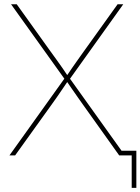

<svg xmlns="http://www.w3.org/2000/svg" viewBox="-20 -748 676 924"><path d="M25.4 0 295.4 -377.4V-361.3L33.2 -727.5H60.5L223.6 -500Q238.3 -480 252.4 -460.2Q266.6 -440.4 280.8 -420.2Q294.9 -399.9 308.6 -378.9H298.3Q312.5 -399.9 326.4 -420.2Q340.3 -440.4 354.5 -460.2Q368.7 -480 382.8 -500L545.9 -727.5H573.2L311 -360.8V-377.4L581.1 0H553.7L380.9 -242.2Q367.2 -261.7 353.5 -281Q339.8 -300.3 326.2 -320.1Q312.5 -339.8 298.8 -359.9H308.1Q294.4 -339.8 281 -320.1Q267.6 -300.3 254.2 -281Q240.7 -261.7 226.6 -242.2L52.7 0ZM613.8 156.2V0H561V-22.5H636.2V156.2Z"/></svg>

Font: Inter 20pt Thin
Style: Regular
Weight: 250
Version: Version 4.001;git-66647c0bb